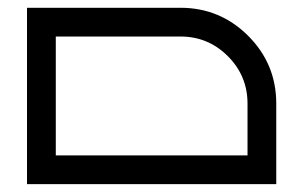

<svg xmlns="http://www.w3.org/2000/svg" viewBox="-20 -469 772 489"><path d="M48.8 -449.2H439.5Q540.5 -449.2 612.1 -377.7Q683.6 -306.2 683.6 -205.1V0H48.8ZM610.4 -73.2V-205.1Q610.4 -275.9 560.3 -325.9Q510.3 -376 439.5 -376H122.1V-73.2Z"/></svg>

Font: Catrinity
Style: Regular
Weight: 400
Designer: Alexander Lange
Foundry: High-Logic / Made with FontCreator
Version: Version 2.090;May 20, 2024;FontCreator 15.0.0.2974 64-bit